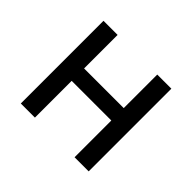

<svg xmlns="http://www.w3.org/2000/svg" viewBox="-118 -642 798 798"><g transform="rotate(45 281.0 -243.0)"><path d="M82 0H165V-216H398V0H481V-486H398V-289H165V-486H82Z"/></g></svg>

Font: DAIFUKU Sans
Style: Regular
Weight: 400
Designer: Original font ‘Source Han Sans JP’ : Paul D. Hunt
Foundry: Daifuku
Version: Version 1.000